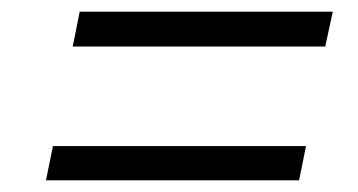

<svg xmlns="http://www.w3.org/2000/svg" viewBox="-20 -515 615 330"><path d="M117 -495H552L539 -435H105ZM71 -264H506L494 -205H59Z"/></svg>

Font: Montserrat Alternates
Style: Italic
Weight: 400
Italic angle: -11.3°
Designer: Julieta Ulanovsky
Foundry: Julieta Ulanovsky
Version: Version 7.200